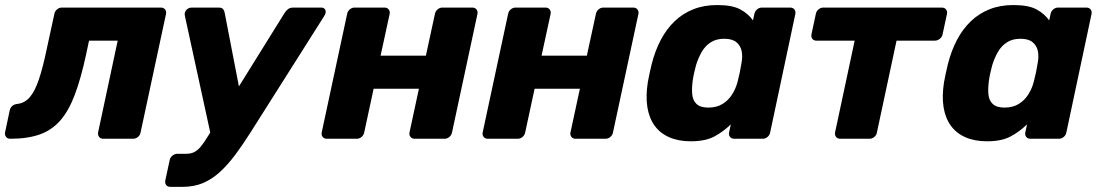

<svg xmlns="http://www.w3.org/2000/svg" viewBox="-42 -550 4363 761"><path d="M-1.4 0Q-12 0 -17.9 -7.4Q-23.9 -14.9 -21.9 -25.5L-3.3 -113.4Q2.4 -135 26.4 -138.1Q55.9 -141.2 76.2 -165Q96.5 -188.7 112.3 -235.7Q128.1 -282.7 142.8 -353.8L173.5 -494.9Q175.5 -505.5 184.1 -512.8Q192.6 -520 203.3 -520H595.5Q606.1 -520 612.1 -512.8Q618 -505.5 616 -494.9L515.2 -25.1Q513.6 -14.5 504.9 -7.2Q496.1 0 485.5 0H367.3Q356.6 0 350.9 -7.2Q345.1 -14.5 346.8 -25.1L424.5 -388.9H310.9L299.6 -335.5Q279.2 -240.4 254.8 -175.4Q230.4 -110.4 196.7 -72.1Q163.1 -33.9 114.9 -16.9Q66.6 0 -1.4 0Z M633 190.6Q622.4 190.6 616.7 183.4Q611.1 176.1 613.1 165.5L630.5 84.6Q632.5 74 641.6 66.8Q650.6 59.5 661.2 59.5H696.1Q714.5 59.5 727.7 52.9Q741 46.4 754 30.8Q767 15.3 783.6 -12.4L1086.5 -499.4Q1092.8 -508.9 1100.4 -514.4Q1108.1 -520 1121.3 -520H1230.9Q1240.1 -520 1244.8 -514.6Q1249.5 -509.2 1248.7 -501.2Q1248.4 -494.4 1242.5 -485.6L952.7 -27.8Q921.7 21.4 892 61.4Q862.2 101.5 830.7 130.7Q799.1 160 762.9 175.3Q726.7 190.6 682.6 190.6ZM794.4 -10.8 691.1 -485.6Q688.1 -499.4 694.1 -506.9Q696.8 -512.4 703.4 -516.2Q710.1 -520 718.1 -520H824.7Q837.9 -520 842.7 -513.3Q847.5 -506.6 848.5 -499.4L919.4 -132.7Z M1253.6 0Q1243 0 1237.1 -7.2Q1231.1 -14.5 1233.1 -25.1L1333.9 -494.9Q1335.9 -505.5 1344.4 -512.8Q1353 -520 1363.6 -520H1481.9Q1492.5 -520 1498.4 -512.8Q1504.4 -505.5 1502.4 -494.9L1466.5 -329.4H1646L1681.9 -494.9Q1683.9 -505.5 1692.4 -512.8Q1701 -520 1711.6 -520H1829.9Q1840.5 -520 1846.4 -512.8Q1852.4 -505.5 1850.4 -494.9L1749.6 -25.1Q1747.6 -14.5 1739.1 -7.2Q1730.5 0 1719.9 0H1601.6Q1591 0 1585.1 -7.2Q1579.1 -14.5 1581.1 -25.1L1618.4 -198.3H1438.9L1401.6 -25.1Q1399.6 -14.5 1391.1 -7.2Q1382.5 0 1371.9 0Z M1891.6 0Q1881 0 1875.1 -7.2Q1869.1 -14.5 1871.1 -25.1L1971.9 -494.9Q1973.9 -505.5 1982.4 -512.8Q1991 -520 2001.6 -520H2119.9Q2130.5 -520 2136.4 -512.8Q2142.4 -505.5 2140.4 -494.9L2104.5 -329.4H2284L2319.9 -494.9Q2321.9 -505.5 2330.4 -512.8Q2339 -520 2349.6 -520H2467.9Q2478.5 -520 2484.4 -512.8Q2490.4 -505.5 2488.4 -494.9L2387.6 -25.1Q2385.6 -14.5 2377.1 -7.2Q2368.5 0 2357.9 0H2239.6Q2229 0 2223.1 -7.2Q2217.1 -14.5 2219.1 -25.1L2256.4 -198.3H2076.9L2039.6 -25.1Q2037.6 -14.5 2029.1 -7.2Q2020.5 0 2009.9 0Z M2696.1 10Q2647.5 10 2611.2 -5.7Q2574.9 -21.4 2552.8 -51.7Q2530.8 -82 2523.8 -125.6Q2516.9 -169.3 2525.8 -225.1Q2529.6 -245.1 2532.9 -260.6Q2536.3 -276.1 2540.9 -295.5Q2554.4 -348.9 2577.1 -392Q2599.9 -435.1 2632.1 -465.9Q2664.2 -496.7 2706.4 -513.4Q2748.5 -530 2800.4 -530Q2860.8 -530 2892.5 -512.6Q2924.3 -495.2 2942.5 -469.1L2948.1 -494.9Q2950.1 -505.5 2958.7 -512.8Q2967.3 -520 2977.9 -520H3089.9Q3100.5 -520 3106.4 -512.8Q3112.4 -505.5 3110.4 -494.9L3010.6 -25.1Q3008.6 -14.5 3000.1 -7.2Q2991.5 0 2980.9 0H2868.3Q2857.6 0 2851.7 -7.2Q2845.8 -14.5 2847.8 -25.1L2854.6 -57.1Q2824.3 -27.5 2788.8 -8.8Q2753.4 10 2696.1 10ZM2765.5 -123.6Q2798.7 -123.6 2822 -138.1Q2845.3 -152.6 2859.9 -175.9Q2874.5 -199.2 2881.4 -225.9Q2886.6 -245.9 2890.4 -263.9Q2894.1 -282 2897.1 -301.4Q2902 -326.4 2897.5 -347.9Q2893 -369.4 2876.6 -382.9Q2860.1 -396.4 2828.5 -396.4Q2797 -396.4 2775.1 -382.3Q2753.1 -368.1 2739.4 -344.3Q2725.6 -320.4 2716.6 -291.1Q2712.6 -276.1 2709 -260Q2705.4 -243.9 2703.4 -228.9Q2699.5 -199.6 2701.7 -175.7Q2704 -151.9 2719 -137.7Q2734 -123.6 2765.5 -123.6Z M3288.3 0Q3277.6 0 3271.9 -7.2Q3266.1 -14.5 3267.8 -25.1L3345.5 -388.9H3193.8Q3183.1 -388.9 3177.7 -396.1Q3172.3 -403.4 3174.3 -414L3191.6 -494.9Q3193.6 -505.5 3202.2 -512.8Q3210.7 -520 3221.4 -520H3690.9Q3701.5 -520 3707.4 -512.8Q3713.4 -505.5 3711.4 -494.9L3694 -414Q3692 -403.4 3682.9 -396.1Q3673.9 -388.9 3663.2 -388.9H3511.5L3433.7 -25.1Q3432.1 -14.5 3423.4 -7.2Q3414.6 0 3404 0Z M3870.1 10Q3821.5 10 3785.2 -5.7Q3748.9 -21.4 3726.8 -51.7Q3704.8 -82 3697.8 -125.6Q3690.9 -169.3 3699.8 -225.1Q3703.6 -245.1 3706.9 -260.6Q3710.3 -276.1 3714.9 -295.5Q3728.4 -348.9 3751.1 -392Q3773.9 -435.1 3806.1 -465.9Q3838.2 -496.7 3880.4 -513.4Q3922.5 -530 3974.4 -530Q4034.8 -530 4066.5 -512.6Q4098.3 -495.2 4116.5 -469.1L4122.1 -494.9Q4124.1 -505.5 4132.7 -512.8Q4141.3 -520 4151.9 -520H4263.9Q4274.5 -520 4280.4 -512.8Q4286.4 -505.5 4284.4 -494.9L4184.6 -25.1Q4182.6 -14.5 4174.1 -7.2Q4165.5 0 4154.9 0H4042.3Q4031.6 0 4025.7 -7.2Q4019.8 -14.5 4021.8 -25.1L4028.6 -57.1Q3998.3 -27.5 3962.8 -8.8Q3927.4 10 3870.1 10ZM3939.5 -123.6Q3972.7 -123.6 3996 -138.1Q4019.3 -152.6 4033.9 -175.9Q4048.5 -199.2 4055.4 -225.9Q4060.6 -245.9 4064.4 -263.9Q4068.1 -282 4071.1 -301.4Q4076 -326.4 4071.5 -347.9Q4067 -369.4 4050.6 -382.9Q4034.1 -396.4 4002.5 -396.4Q3971 -396.4 3949.1 -382.3Q3927.1 -368.1 3913.4 -344.3Q3899.6 -320.4 3890.6 -291.1Q3886.6 -276.1 3883 -260Q3879.4 -243.9 3877.4 -228.9Q3873.5 -199.6 3875.7 -175.7Q3878 -151.9 3893 -137.7Q3908 -123.6 3939.5 -123.6Z"/></svg>

Font: Rubik Light
Style: Italic
Weight: 300
Italic angle: -12°
Designer: Hubert and Fischer
Foundry: Hubert and Fischer
Version: Version 2.300;gftools[0.9.30]